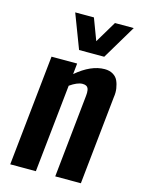

<svg xmlns="http://www.w3.org/2000/svg" viewBox="-123 -896 717 968"><g transform="rotate(15 235.0 -412.5)"><path d="M214.4 -646.5 146.5 -824.7H244.1L286.6 -711.9L354 -824.7H452.1L345.7 -646.5ZM28.3 0 88.9 -578.1H222.7L216.8 -521.5Q293.9 -586.9 364.7 -586.9Q390.1 -586.9 408.2 -576.2Q426.3 -565.4 434.3 -547.9Q442.4 -530.3 445.8 -507.8Q447.3 -497.6 447.3 -486.8Q447.3 -474.6 445.3 -462.9L397 0H263.2L308.1 -432.1Q309.1 -440.9 309.1 -448.2Q309.1 -463.9 304.7 -472.7Q298.3 -486.3 275.4 -486.3Q248.5 -485.8 210.4 -459L162.1 0Z"/></g></svg>

Font: Oswald
Style: Medium
Weight: 500
Designer: Vernon Adams
Foundry: Vernon Adams
Version: 3.0; ttfautohint (v0.94.23-7a4d-dirty) -l 8 -r 50 -G 150 -x 